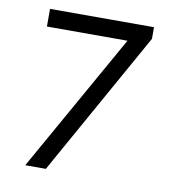

<svg xmlns="http://www.w3.org/2000/svg" viewBox="-71 -658 658 722"><g transform="rotate(10 258.0 -297.5)"><path d="M62.5 -595.2H459.5V-550.8L151.4 0H72.8L370.1 -527.8H62.5Z"/></g></svg>

Font: Now
Style: Regular
Weight: 400
Designer: Alfredo Marco Pradil
Foundry: Alfredo Marco Pradil
Version: Version 1.200;hotconv 1.0.109;makeotfexe 2.5.65596